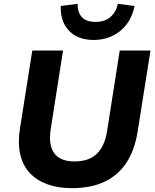

<svg xmlns="http://www.w3.org/2000/svg" viewBox="-20 -968 807 999"><path d="M354 11Q281 11 225.5 -9.5Q170 -30 134 -69Q98 -108 85 -166Q72 -224 84 -300L148 -705H308L244 -297Q231 -214 262 -171Q293 -128 368 -128Q441 -128 482.5 -166.5Q524 -205 537 -285L603 -705H763L696 -283Q681 -188 638.5 -122.5Q596 -57 525 -23Q454 11 354 11ZM466 -760Q412 -760 373 -782Q334 -804 314 -844Q294 -884 296 -937L384 -948Q383 -904 406 -879Q429 -854 477 -854Q525 -854 554.5 -879.5Q584 -905 593 -948L680 -937Q664 -855 606 -807.5Q548 -760 466 -760Z"/></svg>

Font: Nunito Sans 9pt ExtraBold
Style: Italic
Weight: 800
Italic angle: -9°
Version: Version 3.101;gftools[0.9.27]